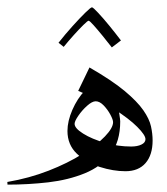

<svg xmlns="http://www.w3.org/2000/svg" viewBox="-63 -500 456 524"><path d="M181.2 -315.9Q242.2 -280.8 276.9 -252Q311.5 -223.1 328.1 -199.2Q344.7 -175.3 349.1 -155Q353.5 -134.8 353.5 -116.7Q353.5 -77.1 334.2 -54.9Q314.9 -32.7 279.3 -32.7Q246.1 -32.7 209.2 -44.4Q172.4 -56.2 146.7 -80.6Q121.1 -105 121.1 -142.6Q121.1 -169.4 134.5 -200.2Q147.9 -231 168.7 -252.9Q189.5 -274.9 212.4 -274.9Q227.1 -274.9 237.3 -260.5Q247.6 -246.1 253.7 -226.3Q259.8 -206.5 262.5 -189.9Q265.1 -173.3 265.1 -168.9Q265.1 -113.3 238.8 -79.1Q212.4 -44.9 168 -26.9Q123.5 -8.8 68.8 -2.4Q14.2 3.9 -42.5 3.9L-43 -3.4Q17.1 -13.7 69.6 -34.2Q122.1 -54.7 161.6 -79.6Q201.2 -104.5 223.4 -127.7Q245.6 -150.9 245.6 -166.5Q245.6 -173.3 238.3 -187Q231 -200.7 220 -212.2Q209 -223.6 198.2 -223.6Q188.5 -223.6 174.8 -211.4Q161.1 -199.2 150.9 -184.3Q140.6 -169.4 140.6 -162.1Q140.6 -149.9 164.1 -135.3Q187.5 -120.6 223.1 -110.4Q258.8 -100.1 294.9 -100.1Q312 -100.1 323 -105.5Q334 -110.8 334 -120.1Q334 -131.3 311.5 -153.8Q289.1 -176.3 247.8 -202.6Q206.5 -229 150.4 -252ZM267.1 -389.6 242.2 -370.6Q230 -386.2 216.3 -403.1Q202.6 -419.9 192.1 -431.6Q181.6 -443.4 178.7 -443.4Q176.3 -443.4 164.8 -432.1Q153.3 -420.9 138.4 -404.3Q123.5 -387.7 110.8 -372.1L96.7 -383.3Q114.7 -406.2 134.8 -428.5Q154.8 -450.7 169.7 -465.3Q184.6 -480 188 -480Q190.9 -480 204.8 -465.1Q218.8 -450.2 236.1 -429Q253.4 -407.7 267.1 -389.6Z"/></svg>

Font: Lateef Light
Style: Regular
Weight: 300
Designer: SIL International
Foundry: SIL International
Version: Version 4.200